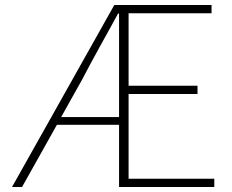

<svg xmlns="http://www.w3.org/2000/svg" viewBox="-20 -746 925 766"><path d="M455 -279V-692H451L416 -628L380 -563Q338 -487 309 -431L224 -279ZM835 -33V0H455V-248H207L68 0H28L436 -726H824V-693H493V-404H768V-371H493V-33Z"/></svg>

Font: Noto Sans CJK TC Thin
Style: Regular
Weight: 250
Designer: Ryoko NISHIZUKA ???? (kana & ideographs); Paul D. Hunt (Latin, Greek & Cyrillic); Wenlong ZHANG ??? (bopomofo); Sandoll 
Foundry: Adobe Systems Incorporated
Version: Version 1.004 January 19, 2016